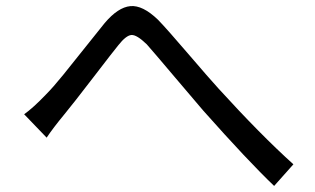

<svg xmlns="http://www.w3.org/2000/svg" viewBox="-20 -655 1040 633"><path d="M59.6 -278.3Q89.8 -299.8 130.9 -342.8Q154.3 -366.2 188 -407.7Q221.7 -449.2 264.6 -503.4Q307.6 -557.6 325.2 -579.1Q369.1 -630.9 409.7 -634.8Q450.2 -638.7 501 -589.8Q530.3 -559.6 600.1 -478Q669.9 -396.5 700.2 -363.3Q839.8 -210 947.3 -113.3L883.8 -42Q798.8 -123 650.4 -290Q619.1 -326.2 553.2 -404.3Q487.3 -482.4 463.9 -508.8Q430.7 -541 413.1 -539.6Q395.5 -538.1 370.1 -505.9Q355.5 -488.3 288.1 -400.4Q220.7 -312.5 192.4 -278.3Q155.3 -233.4 133.8 -201.2Z"/></svg>

Font: Nasu
Style: Regular
Weight: 400
Designer: Ryoko NISHIZUKA (kana &amp; ideographs); Paul D. Hunt (Latin, Greek &amp; Cyrillic); Wenlong ZHANG (bopomofo); Sandoll C
Version: Version 2014.1215